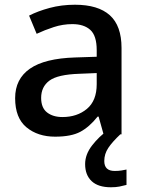

<svg xmlns="http://www.w3.org/2000/svg" viewBox="-20 -568 612 812"><path d="M297 -548Q395 -548 444.5 -503.5Q494 -459 494 -365V0H418L397 -75H393Q358 -31 319.5 -10.5Q281 10 213 10Q140 10 92 -29.5Q44 -69 44 -153Q44 -234 106.5 -277.5Q169 -321 298 -325L389 -328V-356Q389 -417 362 -441.5Q335 -466 286 -466Q246 -466 207.5 -453.5Q169 -441 135 -425L103 -502Q140 -521 190 -534.5Q240 -548 297 -548ZM316 -256Q224 -253 189 -227Q154 -201 154 -154Q154 -112 179 -92.5Q204 -73 244 -73Q306 -73 347.5 -107.5Q389 -142 389 -212V-259ZM421 113Q421 155 465 155Q481 155 493.5 153Q506 151 515 149V214Q500 218 485 221Q470 224 449 224Q395 224 367.5 198Q340 172 340 126Q340 85 369.5 47Q399 9 436 -17L489 0Q455 32 438 57.5Q421 83 421 113Z"/></svg>

Font: Noto Sans Meetei Mayek Medium
Style: Regular
Weight: 500
Designer: Monotype Design Team and Neelakash Kshetrimayum
Foundry: Monotype Imaging Inc.
Version: Version 2.002; ttfautohint (v1.8.4.7-5d5b)